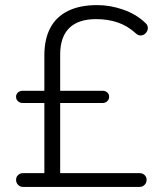

<svg xmlns="http://www.w3.org/2000/svg" viewBox="-20 -733 640 753"><path d="M70 0Q59 0 51 -8Q43 -16 43 -28Q43 -39 51 -46.5Q59 -54 70 -54H165L154 -42V-342L165 -329H69Q58 -329 50.5 -336Q43 -343 43 -353Q43 -364 50.5 -370.5Q58 -377 69 -377H165L154 -367V-516Q154 -579 177 -623Q200 -667 246.5 -690Q293 -713 361 -713Q412 -713 462.5 -695.5Q513 -678 548 -645Q557 -638 559 -629Q561 -620 557.5 -612Q554 -604 547 -599Q540 -594 531 -594Q522 -594 514 -601Q480 -632 441.5 -645Q403 -658 357 -658Q287 -658 251.5 -623Q216 -588 216 -519V-368L209 -377H382Q393 -377 400.5 -370.5Q408 -364 408 -353Q408 -343 400.5 -336Q393 -329 382 -329H216V-54H528Q539 -54 547 -46.5Q555 -39 555 -28Q555 -16 547 -8Q539 0 528 0Z"/></svg>

Font: Nunito ExtraLight Light
Style: Regular
Weight: 300
Version: Version 3.602